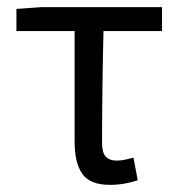

<svg xmlns="http://www.w3.org/2000/svg" viewBox="-20 -506 500 538"><path d="M288 12Q232 12 210.5 -19Q189 -50 189 -110V-419H26V-481L96 -486H434V-419H270Q268 -337 267 -257.5Q266 -178 266 -104Q266 -78 276.5 -67Q287 -56 307 -56Q318 -56 330 -58.5Q342 -61 354 -64L366 -1Q352 4 331.5 8Q311 12 288 12Z"/></svg>

Font: Pinyin1712
Style: Regular
Weight: 400
Version: Version 1